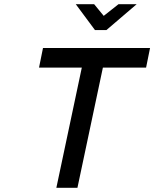

<svg xmlns="http://www.w3.org/2000/svg" viewBox="-20 -900 739 920"><path d="M699 -670H186L167 -576H372L250 0H351L473 -576H680ZM343 -880 435 -756H490L635 -880H548L477 -824L431 -880Z"/></svg>

Font: LT Wave Mono Medium
Style: Italic
Weight: 500
Designer: Daniel Lyons
Version: Version 2.5 (Glyphs App)